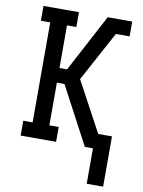

<svg xmlns="http://www.w3.org/2000/svg" viewBox="-100 -803 800 1072"><g transform="rotate(10 300.0 -267.0)"><path d="M561 201H468V0H422L249 -326H206V-84H259V0H58V-84H111V-651H58V-735H259V-651H206V-409H249L422 -735H561V-651H483L330 -368L483 -84H561Z"/></g></svg>

Font: Iosevka Etoile Medium
Style: Regular
Weight: 500
Designer: Belleve Invis
Foundry: Belleve Invis
Version: Version 22.1.2; ttfautohint (v1.8.4)